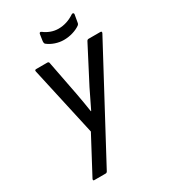

<svg xmlns="http://www.w3.org/2000/svg" viewBox="-197 -908 887 1004"><g transform="rotate(-30 246.0 -406.0)"><path d="M70 0Q60 0 65 -11L181 -229L89 -644Q86 -655 97 -655H164Q173 -655 174 -646L215 -434Q220 -406 225 -377.5Q230 -349 234 -321H236Q250 -349 263.5 -377.5Q277 -406 291 -434L401 -646Q405 -655 413 -655H484Q495 -655 490 -644L150 -9Q146 0 138 0ZM299 -714Q274 -714 248.5 -722.5Q223 -731 204 -746Q198 -750 199 -764L205 -804Q206 -810 210 -811.5Q214 -813 219 -809Q237 -795 259 -787Q281 -779 304 -779Q355 -779 401 -810Q406 -813 410 -811Q414 -809 414 -804L406 -758Q405 -748 398 -743Q380 -730 353.5 -722Q327 -714 299 -714Z"/></g></svg>

Font: Sofia Sans Condensed Medium
Style: Italic
Weight: 500
Italic angle: -9°
Designer: Botio Nikoltchev, Ani Petrova
Foundry: lettersoup
Version: Version 4.101; ttfautohint (v1.8.4.7-5d5b)